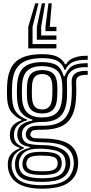

<svg xmlns="http://www.w3.org/2000/svg" viewBox="-20 -937 550 1159"><path d="M233.8 202Q136.2 202 84.8 167.9Q33.2 133.8 27.5 69Q26.5 58 27.2 46.6Q28 35.2 30.5 25Q35.5 3.5 53.8 -14Q72 -31.5 97.5 -40V-46Q72.5 -53.2 58.8 -67.4Q45 -81.5 40.5 -107Q39.5 -112.2 39.5 -121Q39.5 -129.8 40.5 -136.8Q44.8 -165.8 61.1 -182.5Q77.5 -199.2 108.5 -210V-216Q80.5 -225.5 53.6 -255.2Q26.8 -285 23.5 -337Q22.8 -351 22.4 -363Q22 -375 22 -386.1Q22 -397.2 22.4 -408Q22.8 -418.8 23.5 -430Q29.2 -526.5 79.6 -568.2Q130 -610 234.5 -610Q297.8 -610 328.8 -593.2Q359.8 -576.5 372.8 -549H378.8Q393.8 -574 419.1 -585Q444.5 -596 469.8 -598.5Q495 -601 509.5 -600V-576Q450.8 -577.2 419.6 -562.4Q388.5 -547.5 375.2 -515.5H369.2Q359.2 -548.2 330.2 -567.1Q301.2 -586 234.5 -586Q145.8 -586 102.1 -549.5Q58.5 -513 53.5 -429Q52.5 -412.2 52.1 -397.8Q51.8 -383.2 52.1 -368.9Q52.5 -354.5 53.5 -338Q57 -282.2 82.8 -254.1Q108.5 -226 142.5 -216.2V-210.2Q106 -199.5 88 -182.4Q70 -165.2 65.2 -137.5Q64 -129.8 64.1 -121.6Q64.2 -113.5 65.2 -106.2Q68.8 -84.8 82.5 -70.9Q96.2 -57 123.5 -47.2V-41.2Q91.8 -28 76.5 -12Q61.2 4 54.8 24.8Q51.5 35.5 50.4 46.9Q49.2 58.2 50.2 68.5Q57.2 127 100.8 154Q144.2 181 233.8 181Q326 181 369.9 154.1Q413.8 127.2 424 69Q425.8 59.5 425.6 48.1Q425.5 36.8 423.8 25.2Q415.8 -27 373.4 -51.6Q331 -76.2 239.5 -78Q201.8 -78.8 182.5 -81.9Q163.2 -85 154.6 -91Q146 -97 140.2 -106Q136.8 -111.8 135.9 -122Q135 -132.2 137 -138Q146.5 -164 165.5 -171.4Q184.5 -178.8 234.5 -178Q321.8 -176.8 363.6 -215.2Q405.5 -253.8 411.5 -338Q412.8 -353.8 413.2 -370.6Q413.8 -387.5 413.6 -404.9Q413.5 -422.2 412.5 -439.8Q410.8 -476.8 435.2 -494.2Q459.8 -511.8 509.5 -509V-485Q471.8 -486.2 455 -476.1Q438.2 -466 439.5 -440Q440.5 -422.5 440.6 -404.9Q440.8 -387.2 440.2 -370.1Q439.8 -353 438.5 -337Q431.5 -240 384.4 -197Q337.2 -154 234.5 -154Q206 -154 192.2 -152.4Q178.5 -150.8 173.1 -146Q167.8 -141.2 163.8 -131.5Q163 -129.8 162.9 -124.8Q162.8 -119.8 165.2 -116.2Q170.2 -109.8 175.5 -106.6Q180.8 -103.5 194.8 -102.5Q208.8 -101.5 239.8 -101Q342.2 -99.5 391.9 -70.2Q441.5 -41 450.5 25Q452 35.8 452 47.1Q452 58.5 450.5 69Q441.2 134.8 388.9 168.4Q336.5 202 233.8 202ZM233.8 139Q289.2 139 317.9 129.6Q346.5 120.2 358.1 104.2Q369.8 88.2 374.2 69Q376 61.8 375.9 50.2Q375.8 38.8 373 24.5Q369 3.2 353.1 -9.9Q337.2 -23 309.1 -29.9Q281 -36.8 239.8 -38.8Q176.5 -42.2 143.9 -27.4Q111.2 -12.5 98 25.2Q94.5 35.5 93.9 46.9Q93.2 58.2 95 69.5Q101.5 108.5 134.9 123.8Q168.2 139 233.8 139ZM233.8 119Q172.5 119 147.4 106.6Q122.2 94.2 117 69Q114.8 58 115.8 46.1Q116.8 34.2 120.2 25Q130.2 -1 156.6 -11.2Q183 -21.5 240.8 -20.5Q275.2 -20 297.4 -15.2Q319.5 -10.5 332 -0.8Q344.5 9 349.2 24.8Q352.8 35.5 352.9 46.8Q353 58 350.2 68.5Q342.8 95.8 317.1 107.4Q291.5 119 233.8 119ZM233.8 97Q261 97 279.1 94.6Q297.2 92.2 307.9 86.1Q318.5 80 323.5 69Q328.5 58.2 328.4 47.2Q328.2 36.2 322.5 25Q318.5 17.2 308.2 12.5Q298 7.8 281.1 5.4Q264.2 3 239.8 2.5Q193 1.2 173.1 7.6Q153.2 14 147 24.2Q140 35.8 138.9 47.1Q137.8 58.5 142.5 69Q149.2 84 169.2 90.5Q189.2 97 233.8 97ZM233.8 161Q151 161 114.1 140Q77.2 119 71.2 70Q70 58.8 70.6 47.8Q71.2 36.8 74 24.8Q80.5 -3.2 100.5 -19.2Q120.5 -35.2 159.5 -44.5V-50.5Q128.5 -54.8 111 -67.2Q93.5 -79.8 86.2 -106.8Q84.5 -114 84.2 -120.8Q84 -127.5 85.2 -137.5Q89.2 -167.2 110.5 -184.1Q131.8 -201 175.5 -209.2V-215.2Q133.8 -226.8 110.2 -255Q86.8 -283.2 83.2 -341Q82.5 -355.2 82.1 -368.5Q81.8 -381.8 82.1 -395.8Q82.5 -409.8 83.5 -426.5Q87.8 -499 124.2 -530.5Q160.8 -562 234.5 -562Q293.5 -562 322.8 -542.4Q352 -522.8 364.2 -477.2H370.2Q382.8 -507.2 398.8 -524.4Q414.8 -541.5 440.9 -548.5Q467 -555.5 509.5 -555.5V-531.5Q445 -534.2 412.6 -509.4Q380.2 -484.5 384 -435.2Q385 -423.5 385 -404.9Q385 -386.2 384.8 -368.5Q384.5 -350.8 383.8 -341.5Q378.2 -264 340.6 -232Q303 -200 234.5 -201Q211.2 -201.5 185.5 -196.4Q159.8 -191.2 140 -178.6Q120.2 -166 114.2 -143.5Q112.2 -135.8 112.5 -125Q112.8 -114.2 114.5 -107.8Q123.8 -76.2 153.1 -69Q182.5 -61.8 240 -60.8Q290.5 -60 324.9 -49.1Q359.2 -38.2 378.5 -19.2Q397.8 -0.2 402 25.2Q404 37 404.1 48.5Q404.2 60 402.2 69.2Q392.5 117 352.8 139Q313 161 233.8 161ZM234.5 -228Q292 -228 321.1 -254.9Q350.2 -281.8 354.8 -343.5Q355.8 -355.2 356.1 -368.6Q356.5 -382 356.5 -396.4Q356.5 -410.8 355.8 -425.2Q352.5 -490.5 320.4 -514.2Q288.2 -538 234.5 -538Q176 -538 146.5 -511.6Q117 -485.2 113.2 -424.5Q112 -404.2 112.1 -382.6Q112.2 -361 113.2 -342.5Q116.8 -283.8 146.4 -255.9Q176 -228 234.5 -228ZM234.5 -252Q191.5 -252 168.9 -273.4Q146.2 -294.8 143.2 -344.2Q142 -366.2 142.1 -384.9Q142.2 -403.5 143.2 -422.2Q146.2 -471.5 168.8 -492.8Q191.2 -514 234.5 -514Q278.2 -514 300.8 -493.1Q323.2 -472.2 325.8 -424Q326.5 -411.2 326.5 -398.5Q326.5 -385.8 326.1 -372.5Q325.8 -359.2 324.8 -344.8Q321.2 -295.2 298.8 -273.6Q276.2 -252 234.5 -252ZM234.5 -276Q260.8 -276 276.4 -292.1Q292 -308.2 294.8 -347.5Q295.8 -360.2 296.1 -371.6Q296.5 -383 296.5 -395.2Q296.5 -407.5 295.8 -422.5Q294 -458.8 278.4 -474.4Q262.8 -490 234.5 -490Q206.5 -490 191 -474Q175.5 -458 173.2 -421Q172.2 -401.5 172.1 -384.1Q172 -366.8 173.2 -346Q175.5 -308.5 191 -292.2Q206.5 -276 234.5 -276ZM212.5 -917 176.5 -775V-671H320.5V-645H150.5V-775L192.5 -917ZM292.5 -917 280.5 -775H320.5V-749H254.5V-775L272.5 -917ZM252.5 -917 228.5 -775V-723H320.5V-697H202.5V-775L232.5 -917Z"/></svg>

Font: Big Shoulders Inline Display Thin Black
Style: Regular
Weight: 900
Version: Version 2.002